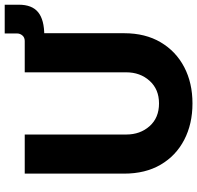

<svg xmlns="http://www.w3.org/2000/svg" viewBox="-31 -794 837 815"><g transform="rotate(-90 387.5 -386.5)"><path d="M356 12Q269 12 201.5 -23Q134 -58 96 -123Q58 -188 58 -278V-700H224V-269Q224 -210 259.5 -170Q295 -130 356 -130Q416 -130 452 -170Q488 -210 488 -269V-700H654V-278Q654 -188 615.5 -123Q577 -58 510 -23Q443 12 356 12ZM583 -617V-700H621Q636 -700 644.5 -710Q653 -720 653 -733V-785H775V-725Q775 -669 743 -643Q711 -617 644 -617Z"/></g></svg>

Font: MuseoModerno
Style: Bold
Weight: 700
Designer: Pablo Cosgaya, Héctor Gatti, Marcela Romero, and the Authors of The MuseoModerno Project.
Foundry: Omnibus-Type Team
Version: Version 1.001